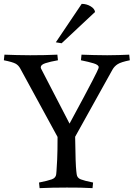

<svg xmlns="http://www.w3.org/2000/svg" viewBox="-24 -971 692 994"><path d="M336 -331Q381 -414 409.5 -467.5Q438 -521 454 -552Q470 -583 477 -597.5Q484 -612 485.5 -616.5Q487 -621 487 -623Q487 -635 461 -643Q435 -651 395 -659L398 -688Q430 -687 462 -686Q494 -685 531 -685Q569 -685 591.5 -686Q614 -687 645 -688L648 -659Q603 -650 585.5 -639Q568 -628 558 -610L365 -263Q366 -186 367.5 -144Q369 -102 371 -85.5Q373 -69 373 -69Q375 -50 394 -42.5Q413 -35 458 -26L455 3Q424 1 392 0.5Q360 0 322 0Q244 0 181 3L178 -26Q223 -35 244 -42.5Q265 -50 267 -69Q267 -69 268.5 -86Q270 -103 272 -145.5Q274 -188 274 -262L81 -616Q72 -633 56.5 -641.5Q41 -650 -4 -659L-1 -688Q31 -687 63 -686Q95 -685 132 -685Q210 -685 273 -688L276 -659Q236 -652 211.5 -644Q187 -636 187 -623Q187 -621 187.5 -619Q188 -617 189 -615ZM468 -909 295 -747 265 -752 399 -951Q424 -951 445 -938.5Q466 -926 468 -909Z"/></svg>

Font: Average
Style: Regular
Weight: 400
Designer: Eduardo Tunni
Foundry: Eduardo Rodriguez Tunni
Version: Version 1.003; ttfautohint (v1.8.4.7-5d5b)